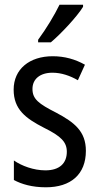

<svg xmlns="http://www.w3.org/2000/svg" viewBox="-20 -786 421 816"><path d="M333 -757V-766H233C211 -721 178 -666 142 -617V-606H196C239 -642 308 -716 333 -757ZM345 -145C345 -228 296 -266 219 -307C144 -345 118 -365 118 -408C118 -450 150 -477 203 -477C241 -477 278 -464 311 -445L341 -511C300 -534 255 -547 204 -547C105 -547 38 -492 38 -405C38 -321 89 -283 167 -243C240 -207 264 -182 264 -141C264 -92 233 -62 173 -62C123 -62 72 -81 39 -104V-21C72 -3 117 10 175 10C281 10 345 -45 345 -145Z"/></svg>

Font: Noto Sans Ethiopic Condensed
Style: Regular
Weight: 400
Width: 3
Designer: Monotype Design Team
Foundry: Monotype Imaging Inc.
Version: Version 2.102